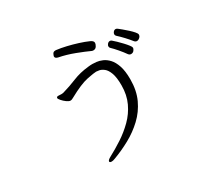

<svg xmlns="http://www.w3.org/2000/svg" viewBox="-165 -975 1330 1264"><g transform="rotate(-30 500.0 -343.5)"><path d="M394 -753Q428 -749 468.5 -739.5Q509 -730 548.5 -717.5Q588 -705 617 -692Q641 -682 641 -666Q641 -657 632.5 -642.5Q624 -628 607 -628Q605 -628 602 -628.5Q599 -629 596 -630Q557 -648 498 -670.5Q439 -693 382 -704Q361 -709 361 -723Q361 -727 367 -740Q373 -753 388 -753ZM907 -547Q897 -538 886 -538Q876 -538 868 -547Q851 -569 828 -593.5Q805 -618 784 -637Q778 -643 778 -651Q778 -660 785.5 -668.5Q793 -677 803 -677Q808 -677 816 -672Q825 -665 842 -651Q859 -637 876.5 -621Q894 -605 906 -591Q918 -577 918 -569Q918 -556 907 -547ZM841 -514Q841 -504 832.5 -493.5Q824 -483 810 -483Q799 -483 791 -493Q775 -516 751.5 -543.5Q728 -571 710 -588Q705 -593 705 -601Q705 -611 713 -619.5Q721 -628 731 -628Q739 -628 744 -623Q754 -615 770 -599.5Q786 -584 802.5 -566.5Q819 -549 830 -534.5Q841 -520 841 -514ZM371 60Q356 66 346 66Q330 66 330 57Q330 47 354 34Q405 7 457 -27Q509 -61 553.5 -105Q598 -149 625 -206.5Q652 -264 652 -337Q652 -397 639.5 -430.5Q627 -464 609 -478Q591 -492 575 -495Q559 -498 552 -498Q535 -498 481 -487Q427 -476 336 -426Q330 -423 324 -420Q318 -417 311 -417Q300 -417 283.5 -429Q267 -441 255 -455Q243 -469 243 -475Q243 -480 247 -483Q251 -485 257 -485Q262 -485 268 -484.5Q274 -484 280 -484Q285 -484 289 -484.5Q293 -485 297 -486Q353 -502 405 -523.5Q457 -545 524 -552Q532 -553 539.5 -553.5Q547 -554 555 -554Q566 -554 586 -552Q606 -550 629.5 -540Q653 -530 674 -507.5Q695 -485 708.5 -445Q722 -405 722 -342Q722 -257 692 -192.5Q662 -128 611 -80Q560 -32 498 2Q436 36 371 60Z"/></g></svg>

Font: Klee One SemiBold
Style: Regular
Weight: 600
Designer: Fontworks Inc.
Foundry: Fontworks Inc.
Version: Version 1.00;January 12, 2022;FontCreator 13.0.0.2683 64-bit